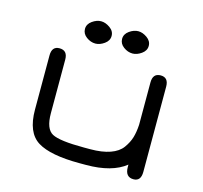

<svg xmlns="http://www.w3.org/2000/svg" viewBox="-93 -719 875 829"><g transform="rotate(15 344.0 -304.5)"><path d="M357.4 -70.3Q410.2 -70.3 446.3 -83Q482.4 -95.7 500 -120.1Q517.6 -144.5 524.9 -168.9Q532.2 -193.4 534.2 -226.6V-416Q534.2 -457 569.3 -457Q604.5 -457 604.5 -416V-35.2Q604.5 6.8 571.3 6.8Q534.2 6.8 534.2 -38.1V-48.8Q473.6 0 357.4 0H329.1Q198.2 0 140.6 -35.6Q83 -71.3 83 -173.8V-416Q83 -457 117.2 -457Q153.3 -457 153.3 -416V-176.8Q153.3 -106.4 187 -88.4Q220.7 -70.3 329.1 -70.3ZM260.7 -516.6Q239.3 -516.6 220.2 -530.8Q201.2 -544.9 201.2 -566.4Q201.2 -587.9 221.2 -602.1Q241.2 -616.2 260.7 -616.2Q280.3 -616.2 300.3 -602.1Q320.3 -587.9 320.3 -566.4Q320.3 -544.9 300.3 -530.8Q280.3 -516.6 260.7 -516.6ZM426.8 -516.6Q405.3 -516.6 386.2 -530.8Q367.2 -544.9 367.2 -566.4Q367.2 -587.9 387.2 -602.1Q407.2 -616.2 426.8 -616.2Q446.3 -616.2 466.3 -602.1Q486.3 -587.9 486.3 -566.4Q486.3 -544.9 466.3 -530.8Q446.3 -516.6 426.8 -516.6Z"/></g></svg>

Font: Jura
Style: DemiBold
Weight: 600
Version: Version 2.4